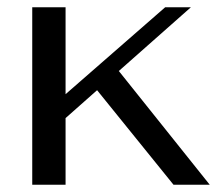

<svg xmlns="http://www.w3.org/2000/svg" viewBox="-20 -510 615 530"><path d="M459 0 248 -261 161 -184V0H69V-490H161V-250L436 -490H507L308 -314L559 0Z"/></svg>

Font: Fahkwang
Style: Regular
Weight: 400
Version: Version 1.000; ttfautohint (v1.6)